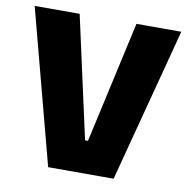

<svg xmlns="http://www.w3.org/2000/svg" viewBox="-74 -711 771 784"><g transform="rotate(10 311.5 -319.5)"><path d="M447.5 0H176L7.5 -639H194L305.5 -134H317.5L429.5 -639H615.5Z"/></g></svg>

Font: Anek Malayalam ExtraBold
Style: Regular
Weight: 800
Version: Version 1.003